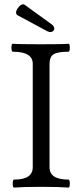

<svg xmlns="http://www.w3.org/2000/svg" viewBox="-20 -869 373 893"><path d="M222.2 -754.4Q226.6 -751 229.5 -745.8Q232.4 -740.7 232.4 -735.4Q232.4 -729 226.8 -724.4Q221.2 -719.7 214.4 -719.7Q207.5 -719.7 199.2 -724.1L62 -797.9Q59.1 -798.8 56.9 -802.5Q54.7 -806.2 54.7 -810.5Q54.7 -819.3 62.3 -830.3Q69.8 -841.3 76.4 -845.2Q83 -849.1 87.9 -849.1Q91.3 -849.1 94.7 -846.7ZM132.3 -90.8V-572.3Q132.3 -628.4 40 -628.4Q33.2 -628.4 33.2 -647Q33.2 -665.5 40 -665.5Q62 -663.1 169.2 -663.1Q276.4 -663.1 298.3 -665.5Q304.7 -665.5 304.7 -647Q304.7 -628.4 298.3 -628.4Q247.1 -628.4 228.8 -616.2Q210.4 -604 210.4 -572.3V-90.8Q210.4 -33.7 298.3 -33.7Q304.7 -33.7 304.7 -15.1Q304.7 3.4 298.3 3.4Q256.3 0 171.9 0Q87.4 0 45.4 3.4Q39.1 3.4 39.1 -15.1Q39.1 -33.7 45.4 -33.7Q132.3 -33.7 132.3 -90.8Z"/></svg>

Font: Junicode
Style: Regular
Weight: 400
Designer: Peter S. Baker
Foundry: Briery Creek Software
Version: Version 0.7.2